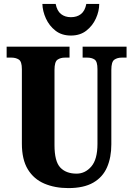

<svg xmlns="http://www.w3.org/2000/svg" viewBox="-20 -953 682 983"><path d="M330 10Q261 10 207 -13Q153 -36 122.5 -86Q92 -136 92 -218V-599Q92 -638 76.5 -648Q61 -658 39 -658H14V-714H336V-658H312Q290 -658 274.5 -647.5Q259 -637 259 -595V-210Q259 -127 288.5 -95.5Q318 -64 372 -64Q416 -64 447.5 -100.5Q479 -137 479 -216V-599Q479 -638 464.5 -648Q450 -658 427 -658H403V-714H628V-658H603Q581 -658 565.5 -647.5Q550 -637 550 -595V-214Q550 -147 528 -96.5Q506 -46 457.5 -18Q409 10 330 10ZM343 -771Q296 -771 264 -796Q232 -821 215 -858.5Q198 -896 197 -933H265Q272 -897 292.5 -881Q313 -865 343 -865Q374 -865 394.5 -881Q415 -897 422 -933H488Q488 -896 471 -858.5Q454 -821 422 -796Q390 -771 343 -771Z"/></svg>

Font: Noto Serif ExtraCondensed Black
Style: Regular
Weight: 900
Width: 2
Designer: Monotype Design Team
Foundry: Monotype Imaging Inc.
Version: Version 2.015; ttfautohint (v1.8.4.7-5d5b)